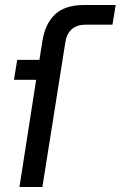

<svg xmlns="http://www.w3.org/2000/svg" viewBox="-20 -750 484 770"><path d="M58 0 125 -430H36L49 -510H138L150 -585Q161 -655 201 -692.5Q241 -730 318 -730H444L431 -651H323Q288 -651 267.5 -632.5Q247 -614 242 -580L150 0Z"/></svg>

Font: MuseoModerno
Style: Italic
Weight: 400
Italic angle: -9°
Designer: Pablo Cosgaya, Héctor Gatti, Marcela Romero, and the Authors of The MuseoModerno Project.
Foundry: Omnibus-Type Team
Version: Version 1.003